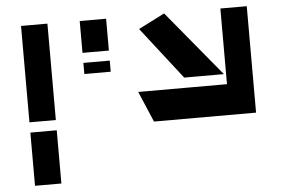

<svg xmlns="http://www.w3.org/2000/svg" viewBox="-51 -805 1288 877"><g transform="rotate(-5 592.5 -366.5)"><path d="M75 -733H196V-291H75ZM75 -244H196V0H75Z M344 -732H465V-586H344ZM344 -540H465V-489H344Z M731 -733 979 -433H797L611 -672ZM989 -733H1110V-245H642L582 -386H834H989V-421V-433Z"/></g></svg>

Font: PatchStencil
Style: Regular
Weight: 400
Version: Version 1.1